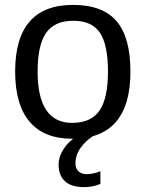

<svg xmlns="http://www.w3.org/2000/svg" viewBox="-20 -558 596 786"><path d="M514 -265Q514 10 276 10Q160 10 101 -60Q42 -130 42 -265Q42 -538 279 -538Q400 -538 457 -471.5Q514 -405 514 -265ZM422 -265Q422 -375 389 -424Q356 -473 280 -473Q203 -473 168.5 -423Q134 -373 134 -265Q134 -55 275 -55Q353 -55 387.5 -105.5Q422 -156 422 -265ZM391 143V195Q361 208 323 208Q272 208 246 184Q220 160 220 117Q220 83 241 51Q262 19 295 0H360Q332 17 310.5 46.5Q289 76 289 111Q289 131 301 143Q313 155 334 155Q361 155 391 143Z"/></svg>

Font: Libra Sans
Style: Regular
Weight: 400
Foundry: Context Ltd
Version: Version 1.002